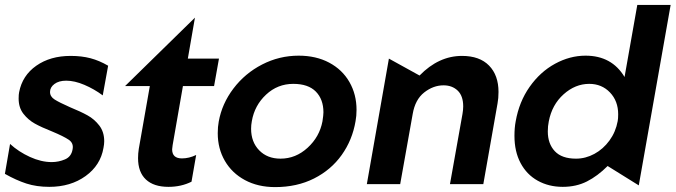

<svg xmlns="http://www.w3.org/2000/svg" viewBox="-34 -751 2755 783"><path d="M177 -90Q134 -90 88 -111Q42 -132 7 -164L-14 -42Q32 -16 73.5 -2.5Q115 11 167 11Q254 11 315 -33Q376 -77 388 -148Q391 -163 391 -175Q391 -213 371 -239Q351 -265 323 -280.5Q295 -296 251 -314Q208 -333 189 -345Q170 -357 170 -376Q170 -395 188 -408.5Q206 -422 236 -422Q270 -422 310 -405Q350 -388 385 -362L407 -483Q371 -504 335 -513.5Q299 -523 254 -523Q171 -523 114 -483Q57 -443 44 -375Q42 -366 42 -349Q42 -312 61.5 -287Q81 -262 108 -247Q135 -232 178 -215Q226 -195 246.5 -181Q267 -167 262 -142Q257 -112 231 -101Q205 -90 177 -90Z M529 -106Q529 -49 561 -19Q593 11 653 11Q705 11 747 -10L766 -119Q737 -105 708 -105Q668 -105 668 -142Q668 -147 670 -159L712 -400H839L859 -512H732L761 -679L476 -400H577L532 -144Q529 -125 529 -106Z M1416 -257Q1420 -278 1420 -303Q1420 -366 1391 -416.5Q1362 -467 1308.5 -495.5Q1255 -524 1184 -524Q1105 -524 1035 -488Q965 -452 918 -390Q871 -328 858 -255Q854 -234 854 -208Q854 -145 883 -95Q912 -45 965 -16.5Q1018 12 1088 12Q1177 12 1246.5 -23Q1316 -58 1359.5 -119Q1403 -180 1416 -257ZM1285 -293Q1285 -282 1281 -256Q1269 -193 1220.5 -148.5Q1172 -104 1110 -104Q1056 -104 1023 -138Q990 -172 990 -226Q990 -241 993 -257Q1004 -321 1051 -365Q1098 -409 1162 -409Q1223 -409 1254 -377.5Q1285 -346 1285 -293Z M1999 -376Q1999 -444 1960.5 -483.5Q1922 -523 1850 -523Q1755 -523 1677 -443L1552 -512L1462 0H1598L1649 -286Q1659 -345 1696 -374Q1733 -403 1775 -403Q1810 -403 1832.5 -381.5Q1855 -360 1855 -317Q1855 -303 1852 -286L1801 0H1937L1995 -329Q1999 -350 1999 -376Z M2701 -731H2565L2513 -437Q2461 -524 2354 -524Q2290 -524 2229.5 -491Q2169 -458 2126 -397Q2083 -336 2069 -256Q2064 -230 2064 -197Q2064 -133 2089 -86Q2114 -39 2159 -14Q2204 11 2261 11Q2316 11 2359.5 -11Q2403 -33 2444 -74L2571 5ZM2200 -215Q2200 -237 2204 -256Q2217 -324 2264.5 -366.5Q2312 -409 2369 -409Q2420 -409 2453.5 -374Q2487 -339 2487 -285Q2487 -267 2485 -257Q2477 -213 2451.5 -178Q2426 -143 2390 -123.5Q2354 -104 2315 -104Q2257 -104 2228.5 -134.5Q2200 -165 2200 -215Z"/></svg>

Font: Geom SemiBold
Style: Bold Italic
Weight: 600
Italic angle: -10°
Version: Version 1.102